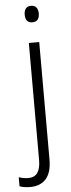

<svg xmlns="http://www.w3.org/2000/svg" viewBox="-99 -761 381 1032"><g transform="rotate(-5 91.0 -245.0)"><path d="M72 -686Q72 -706 81.5 -718Q91 -730 110 -730Q129 -730 138.5 -718Q148 -706 148 -686Q148 -641 110 -641Q72 -641 72 -686ZM22 240Q3 240 -11 237.5Q-25 235 -36 231V182Q-12 191 16 191Q81 191 81 100V-532H137V101Q137 172 106.5 206Q76 240 22 240Z"/></g></svg>

Font: Noto Sans Georgian SemiCondensed Light
Style: Regular
Weight: 300
Width: 4
Designer: Monotype Design Team, Akaki Razmadze
Foundry: Google LLC
Version: Version 2.005; ttfautohint (v1.8.4.7-5d5b)